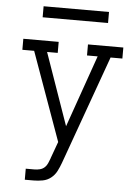

<svg xmlns="http://www.w3.org/2000/svg" viewBox="-60 -745 721 1006"><g transform="rotate(5 300.0 -242.0)"><path d="M109 215V157H155Q169 157 183 153.5Q197 150 207.5 140.5Q218 131 223.5 118Q229 105 234 92V91L266 3L99 -462H37V-520H223V-462H167L300 -83L433 -462H377V-520H563V-462H501L308 75L295 111Q287 133 276 154.5Q265 176 246 191Q227 206 203 210.5Q179 215 155 215ZM128 -641V-699H472V-641Z"/></g></svg>

Font: Iosevka Etoile Light
Style: Regular
Weight: 300
Designer: Belleve Invis
Foundry: Belleve Invis
Version: Version 25.0.1; ttfautohint (v1.8.4)